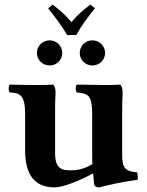

<svg xmlns="http://www.w3.org/2000/svg" viewBox="-20 -803 638 833"><path d="M510 -133V-306C510 -390 512 -378 512 -402C512 -419 508 -430 502 -436C484 -435 464 -434 445 -434C417 -434 352 -435 313 -436C307 -430 307 -408 313 -402C364 -397 380 -390 380 -306V-121C380 -111 380 -101 381 -91C340 -66 307 -64 289 -64C249 -64 219 -69 219 -139V-306C219 -390 221 -378 221 -402C221 -419 217 -430 211 -436C193 -435 172 -434 154 -434C103 -434 65 -435 22 -436C16 -430 16 -408 22 -402C68 -400 89 -390 89 -306V-150C89 -44 131 10 217 10C253 10 326 -19 384 -51C386 -26 388 -7 388 -7C389 5 397 10 411 10C448 0 508 -14 577 -23C579 -29 577 -49 575 -55C521 -60 510 -76 510 -133ZM311 -651C334 -693 363 -731 392 -767L372 -783C341 -759 317 -740 290 -707C260 -742 240 -759 208 -783L189 -767C217 -731 248 -692 271 -651ZM140 -573C140 -543 165 -519 195 -519C226 -519 250 -543 250 -573C250 -604 226 -628 195 -628C165 -628 140 -604 140 -573ZM326 -573C326 -543 350 -519 381 -519C411 -519 436 -543 436 -573C436 -604 411 -628 381 -628C350 -628 326 -604 326 -573Z"/></svg>

Font: Libertinus Serif
Style: Bold
Weight: 700
Designer: Philipp H. Poll, Khaled Hosny
Foundry: Caleb Maclennan
Version: Version 7.050;RELEASE